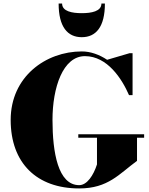

<svg xmlns="http://www.w3.org/2000/svg" viewBox="-20 -1049 839 1079"><path d="M329 -1029H309.5C309.5 -898 359.5 -840 439.5 -840C519.5 -840 569.5 -898 569.5 -1029H550C550 -985 493.5 -975 439.5 -975C385.5 -975 329 -985 329 -1029ZM420 -294.5V-275H525V-125C505 -63 469 -8.5 425 -8.5C306 -8.5 275 -193 275 -375C275 -557 333.5 -733.5 457.5 -733.5C583 -733.5 665 -606.5 705 -514.5H725V-750H708L582 -713C538.5 -742 489 -760 440 -760C237 -760 40 -618 40 -375C40 -132 187 10 425 10C588 10 650 -72 750 -145V-275H790V-294.5Z"/></svg>

Font: Bodoni* 11pt Fatface
Style: Regular
Weight: 900
Version: Version 2.3